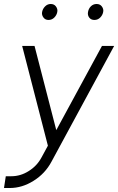

<svg xmlns="http://www.w3.org/2000/svg" viewBox="-31 -730 592 962"><path d="M223 -710Q207 -710 195 -698Q183 -686 180 -670Q177 -655 187 -642Q196 -630 212 -630Q229 -630 241 -642Q253 -654 256 -670Q259 -685 249 -698Q240 -710 223 -710ZM453 -710Q436 -710 424 -698Q413 -687 410 -670Q407 -654 416 -642Q425 -630 442 -630Q459 -630 471 -642Q483 -654 486 -670Q489 -685 479 -698Q470 -710 453 -710ZM80 -500 209 0 178 57Q155 101 113 127Q72 153 26 153H-2L-11 212H18Q80 212 137 176Q166 158 188.5 134Q211 110 227 80L541 -500H480L251 -78L142 -500Z"/></svg>

Font: Unageo
Style: Light-Italic
Weight: 300
Designer: Richard Sepsi
Foundry: Richard Sepsi
Version: Version 2.000